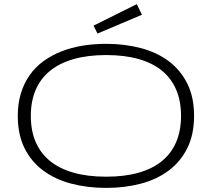

<svg xmlns="http://www.w3.org/2000/svg" viewBox="-20 -895 1024 928"><path d="M918 -335Q918 -244.6 885.3 -179Q852.5 -113.3 795.4 -70.6Q738.3 -27.8 660.6 -7.3Q583 13.2 493.2 13.2Q402.8 13.2 324.7 -7.3Q246.6 -27.8 189 -70.6Q131.3 -113.3 98.6 -179Q65.9 -244.6 65.9 -335Q65.9 -395 81.1 -444.1Q96.2 -493.2 123.5 -532Q150.9 -570.8 189.7 -599.1Q228.5 -627.4 276.1 -646.2Q323.7 -665 378.4 -674.1Q433.1 -683.1 493.2 -683.1Q583 -683.1 660.6 -662.6Q738.3 -642.1 795.4 -599.4Q852.5 -556.6 885.3 -491Q918 -425.3 918 -335ZM855 -335Q855 -406.2 831.8 -460.9Q808.6 -515.6 763.2 -553Q717.8 -590.3 650.1 -609.6Q582.5 -628.9 493.2 -628.9Q403.8 -628.9 335.7 -609.4Q267.6 -589.8 221.7 -552.5Q175.8 -515.1 152.3 -460.2Q128.9 -405.3 128.9 -335Q128.9 -263.7 152.3 -209Q175.8 -154.3 221.7 -116.9Q267.6 -79.6 335.7 -60.3Q403.8 -41 493.2 -41Q582.5 -41 650.1 -60.3Q717.8 -79.6 763.2 -116.9Q808.6 -154.3 831.8 -209Q855 -263.7 855 -335ZM666 -823.7 451.2 -732.9 432.1 -771 641.1 -875Z"/></svg>

Font: Syncopate
Style: Regular
Weight: 300
Width: 7
Designer: Astigmatic (AOETI)
Foundry: Astigmatic (AOETI)
Version: Version 001.000